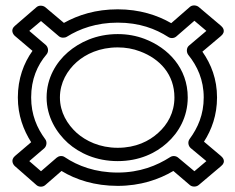

<svg xmlns="http://www.w3.org/2000/svg" viewBox="-20 -663 883 721"><path d="M745 -297C745 -233 723 -183 692 -141C684 -130 687 -115 696 -107L755 -58L710 -20L649 -71C641 -78 628 -79 619 -73C569 -41 505 -15 422 -15C338 -15 272 -40 223 -73C213 -80 200 -77 193 -71L134 -20L90 -58L146 -106C156 -115 157 -131 150 -140C119 -182 97 -232 97 -297C97 -365 120 -418 155 -459C164 -470 161 -486 152 -494L90 -547L134 -584L201 -527C209 -520 223 -520 231 -525C279 -555 342 -578 422 -578C503 -578 564 -555 612 -524C621 -518 634 -519 642 -526L710 -585L755 -547L690 -492C679 -483 680 -466 687 -457C721 -415 745 -363 745 -297ZM795 -297C795 -366 773 -422 740 -469L810 -528C830 -545 816 -561 810 -566L726 -637C717 -644 702 -645 693 -637L623 -576C571 -606 504 -628 422 -628C340 -628 274 -607 220 -577L150 -636C141 -643 126 -644 117 -636L36 -566C18 -551 29 -534 36 -528L102 -472C69 -426 47 -367 47 -297C47 -230 68 -175 97 -129L36 -77C19 -62 29 -45 36 -39L117 32C126 40 141 40 150 32L211 -21C265 12 336 35 422 35C507 35 577 11 631 -21L693 32C701 39 716 40 726 32L810 -39C831 -56 816 -72 810 -77L746 -131C775 -176 795 -231 795 -297ZM155 -297C155 -224 192 -165 235 -126C278 -88 341 -58 422 -58C503 -58 565 -88 607 -126C651 -165 685 -224 685 -297C685 -407 612 -483 523 -517C491 -529 458 -535 422 -535C341 -535 278 -504 235 -467C191 -429 155 -370 155 -297ZM205 -297C205 -353 233 -399 268 -430C302 -460 354 -485 422 -485C452 -485 480 -480 506 -470C581 -442 635 -383 635 -297C635 -240 609 -195 574 -164C540 -133 490 -108 422 -108C354 -108 302 -134 268 -164C233 -196 205 -241 205 -297Z"/></svg>

Font: Asimov
Style: XWidOu
Weight: 500
Designer: Google
Version: Version 2.000980; 2014